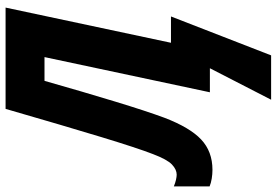

<svg xmlns="http://www.w3.org/2000/svg" viewBox="-212 -586 968 671"><g transform="rotate(-90 271.5 -250.0)"><path d="M259 214 369 0H285L408 -578H325Q286 -441 252.5 -331Q219 -221 196 -159Q162 -70 120 -30.5Q78 9 14 9Q-1 9 -16.5 6.5Q-32 4 -44 -1V-126Q-32 -121 -21 -118.5Q-10 -116 -3 -116Q15 -116 32.5 -132.5Q50 -149 69 -199Q90 -253 128 -378Q166 -503 227 -714H581L458 -136H550L414 214Z"/></g></svg>

Font: Noto Sans ExtraCondensed ExtraBold
Style: Italic
Weight: 800
Width: 2
Italic angle: -12°
Designer: Monotype Design Team
Foundry: Monotype Imaging Inc.
Version: Version 2.013; ttfautohint (v1.8.4.7-5d5b)